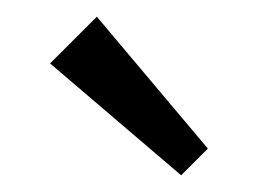

<svg xmlns="http://www.w3.org/2000/svg" viewBox="-20 -738 309 230"><path d="M197 -528 40 -662 96 -718 229 -560Z"/></svg>

Font: Outfit-Light
Style: Regular
Weight: 300
Designer: Rodrigo Fuenzalida
Foundry: fragTYPE
Version: Version 1.000